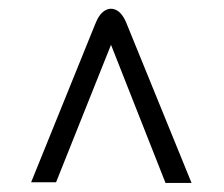

<svg xmlns="http://www.w3.org/2000/svg" viewBox="-20 -546 507 435"><path d="M355 -131.5 231.5 -444.5 107 -133H50.5L195.5 -491Q204 -513.5 217.2 -521.8Q230.5 -530 244.2 -522.8Q258 -515.5 267.5 -491L414 -131.5Z"/></svg>

Font: Public Sans Thin ExtraLight
Style: Regular
Weight: 250
Version: Version 1.007